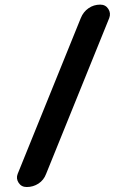

<svg xmlns="http://www.w3.org/2000/svg" viewBox="-20 -750 540 811"><path d="M403.3 -730.5Q425.8 -730.5 437.5 -712.4Q449.2 -694.3 441.4 -673.8L174.8 -15.6Q165 10.7 142.6 25.4Q120.1 40 92.8 40Q70.3 40 58.6 22Q46.9 3.9 54.7 -15.6L321.3 -673.8Q332 -700.2 354 -715.3Q376 -730.5 403.3 -730.5Z"/></svg>

Font: Rounded-X Mgen+ 1m bold
Style: Bold
Weight: 700
Designer: [Source Han Sans]
Ryoko NISHIZUKA  (kana & ideographs); Paul D. Hunt (Latin, Greek & Cyrillic); Wenlong ZHANG  (bopomofo
Version: Version 1.059.20150602